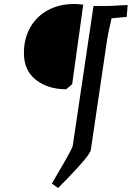

<svg xmlns="http://www.w3.org/2000/svg" viewBox="-20 -735 662 955"><path d="M342 -11 445 -705H502Q534 -705 571 -708Q583 -708 615 -710L610 -651L535 -644Q516 -562 513 -539L432 9Q431 27 375 89Q319 151 269 200L238 178Q254 151 297 76.5Q340 2 342 -11ZM99 -470Q99 -544 131 -599.5Q163 -655 219.5 -685Q276 -715 347 -715Q369 -715 394 -712L339 -316L309 -291Q219 -291 159 -337.5Q99 -384 99 -470Z"/></svg>

Font: Andada Pro Medium
Style: Italic
Weight: 500
Italic angle: -7°
Designer: Carolina Giovagnoli
Foundry: Huerta Tipografica
Version: Version 3.005; ttfautohint (v1.8.4)